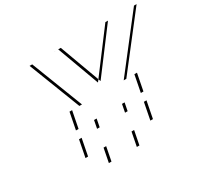

<svg xmlns="http://www.w3.org/2000/svg" viewBox="-165 -1052 1350 1279"><g transform="rotate(-30 509.5 -412.5)"><path d="M779.4 -825 535.4 -501 416.4 -825H196.4L350.2 -428H274.2L248.9 -298H387.9L376.1 -237H237.1L211.8 -107H350.8L330 0H545L565.8 -107H710.8L736.1 -237H591.1L602.9 -298H747.9L773.2 -428H691.2L999.4 -825ZM799.4 -825H1019.4L711.2 -428H793.2L767.9 -298H622.9L611.1 -237H756.1L730.8 -107H585.8L565 0H350L370.8 -107H231.8L257.1 -237H396.1L407.9 -298H268.9L294.2 -428H370.2L216.4 -825H436.4L555.4 -501Z"/></g></svg>

Font: Hussar Plate
Style: Obl
Weight: 700
Foundry: Cannot Into Space Fonts
Version: Version 0.798247